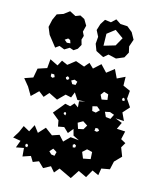

<svg xmlns="http://www.w3.org/2000/svg" viewBox="-89 -848 777 954"><g transform="rotate(10 299.0 -371.0)"><path d="M271 0 247 24 227 -4 190 12 164 -18 134 -9 120 -37 79 -27V-70L39 -66L56 -102L17 -112L41 -144L59 -177L90 -156L112 -191L134 -156L169 -188L205 -156L242 -165L265 -135L298 -163L341 -155L311 -173L305 -206L281 -181L258 -207L227 -204L224 -235L190 -268L224 -302L243 -322L269 -314L288 -332L308 -315V-346L339 -350L299 -351L280 -386L266 -358L237 -367L199 -335L156 -361L131 -337L105 -361L67 -330L46 -374L20 -412L64 -423L77 -470L124 -481L132 -527L172 -503L190 -530L219 -514L259 -540L303 -520L326 -543L348 -518L386 -547L416 -509L456 -535L473 -490L515 -506L512 -461L548 -441L541 -400L563 -360L530 -329L545 -288L502 -294L536 -277L517 -244L560 -238L547 -197L571 -181L554 -157L567 -112L531 -81L518 -40L475 -36L466 -1L434 -19L408 19L367 -5L334 37ZM232 -459 223 -452 226 -443 236 -441 241 -451ZM164 -456 149 -458 148 -444 157 -438 168 -443ZM268 -448 252 -441 260 -424 277 -423 283 -440ZM445 -405 423 -414 408 -397 417 -374 446 -377ZM530 -397 522 -402 517 -395 519 -387 530 -386ZM401 -337 378 -333 381 -310 400 -305 418 -320ZM491 -310 469 -320 444 -317 453 -292 477 -287ZM256 -275 251 -282 244 -278V-271L253 -265ZM369 -234 346 -252 320 -240 327 -210 354 -213ZM425 -229 412 -230 409 -215 422 -212 432 -219ZM324 -133 315 -128 317 -115 329 -116 332 -126ZM416 -109 389 -118 367 -101 377 -69 415 -73ZM97 -87 90 -94 83 -88 84 -79 94 -76ZM242 -78 223 -92 206 -76 218 -62 235 -58ZM350 -607 340 -642 346 -678 333 -710 346 -742 365 -767 396 -760 420 -779 444 -760 480 -755 506 -730 522 -694 506 -658 510 -627 492 -600 452 -587 412 -600 388 -583ZM107 -646 95 -684 107 -722 124 -752 157 -760 187 -779 217 -760 241 -767 263 -753 278 -722 267 -690 275 -670 267 -650 272 -624 257 -602 237 -591 217 -600 191 -587 165 -600 145 -588ZM467 -692 426 -727 384 -700 380 -639 439 -651ZM212 -638 201 -644 185 -635 198 -622H216Z"/></g></svg>

Font: Rubik Gemstones
Style: Regular
Weight: 400
Designer: Hubert and Fischer, NaN
Foundry: Hubert and Fischer, NaN
Version: Version 2.200